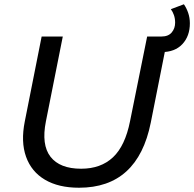

<svg xmlns="http://www.w3.org/2000/svg" viewBox="-20 -871 909 899"><path d="M350 8Q254 8 190.5 -29.5Q127 -67 102 -137Q77 -207 96 -302L175 -700H274L195 -303Q173 -193 216.5 -137Q260 -81 360 -81Q452 -81 509 -134.5Q566 -188 589 -304L669 -700H766L686 -297Q625 8 350 8ZM718 -627V-700H736Q768 -700 784 -719Q800 -738 800 -765Q800 -784 794.5 -800Q789 -816 780 -828L841 -851Q853 -834 861 -811Q869 -788 869 -762Q869 -702 834 -664.5Q799 -627 736 -627Z"/></svg>

Font: Montserrat Medium
Style: Italic
Weight: 500
Italic angle: -11.3°
Designer: Julieta Ulanovsky
Foundry: Julieta Ulanovsky
Version: Version 9.000; ttfautohint (v1.8.4.7-5d5b)